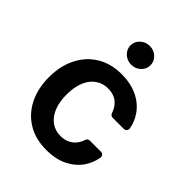

<svg xmlns="http://www.w3.org/2000/svg" viewBox="-217 -881 1011 1011"><g transform="rotate(45 288.5 -375.5)"><path d="M164.4 -25.2Q106.2 -60.7 74.6 -124.3Q43 -188.2 43 -270.6Q43 -354 74.9 -417.3Q106.9 -481.5 165.5 -517Q223.4 -552.6 303.6 -552.6Q369.3 -552.6 421.5 -528.4Q473.4 -503.6 503.2 -459.5Q527.3 -425.1 535.2 -380.7Q535.5 -379.6 535.5 -377.1Q535.5 -369 529.5 -362.7Q523.4 -356.5 514.6 -356.5H431.5Q424.7 -356.5 419.2 -360.6Q413.7 -364.7 411.6 -371.1Q402.7 -400.6 380 -422.6Q351.6 -448.9 305.4 -448.9Q266 -448.9 236.2 -427.6Q206.7 -407 190 -367.2Q173.3 -327.4 173.3 -272.7Q173.3 -216.3 189.6 -176.8Q206 -137.1 235.8 -115.4Q265.3 -94.1 305.4 -94.1Q334.2 -94.1 356.5 -105.1Q378.9 -115.8 394.2 -136.4Q405.9 -152.7 411.6 -171.5Q413.4 -178.3 418.9 -182.4Q424.4 -186.4 431.5 -186.4H514.6Q523.1 -186.4 529.1 -180.4Q535.2 -174.4 535.2 -165.8Q535.2 -163.4 534.8 -161.9Q527 -119 503.9 -83.8Q475.1 -40.1 423.7 -14.2Q373.6 10.7 304.3 10.7Q222.7 10.7 164.4 -25.2ZM228.3 -692.5Q228.3 -721.6 250.4 -742Q272.4 -762.4 302.9 -762.4Q333.5 -762.4 355.3 -742Q377.1 -721.6 377.1 -692.5Q377.1 -663.7 355.3 -643.3Q333.5 -622.9 302.9 -622.9Q272 -622.9 250.2 -643.3Q228.3 -663.7 228.3 -692.5Z"/></g></svg>

Font: DeltaSans SemiBold
Style: Regular
Weight: 600
Designer: Rasmus Andersson
Foundry: rsms
Version: Version 3.012